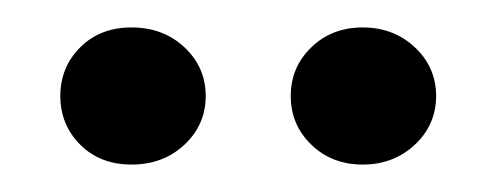

<svg xmlns="http://www.w3.org/2000/svg" viewBox="-20 -899 363 140"><path d="M38.5 -793.5Q24 -808 24 -829Q24 -850 38.5 -864.5Q53 -879 76 -879Q99 -879 114.5 -864.5Q130 -850 130 -829Q130 -808 114.5 -793.5Q99 -779 76 -779Q53 -779 38.5 -793.5ZM207 -793.5Q192 -808 192 -829Q192 -850 207 -864.5Q222 -879 244.5 -879Q267 -879 282.5 -864.5Q298 -850 298 -829Q298 -808 282.5 -793.5Q267 -779 244.5 -779Q222 -779 207 -793.5Z"/></svg>

Font: Karmilla
Style: Regular
Weight: 400
Designer: Jonathan Pinhorn
Version: Version 1.000